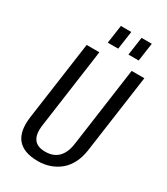

<svg xmlns="http://www.w3.org/2000/svg" viewBox="-218 -984 944 1087"><g transform="rotate(30 254.5 -441.0)"><path d="M215 8Q122 8 81.5 -40Q41 -88 54 -186L126 -700H209L137 -183Q128 -121 149.5 -90Q171 -59 224 -59Q331 -59 348 -183L420 -700H503L431 -186Q424 -139 405.5 -102.5Q387 -66 358.5 -42Q330 -18 293.5 -5Q257 8 215 8ZM308 -890 291 -771H223L240 -890ZM442 -890 425 -771H358L375 -890Z"/></g></svg>

Font: Pathway Extreme Condensed
Style: Italic
Weight: 400
Width: 3
Italic angle: -8°
Version: Version 1.001;gftools[0.9.26]